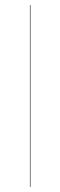

<svg xmlns="http://www.w3.org/2000/svg" viewBox="-20 -750 242 770"><path d="M100 0V-730H102V0Z"/></svg>

Font: FiraGO Two
Style: Regular
Weight: 100
Designer: bBox Type
Foundry: bBox Type GmbH
Version: Version 1.001